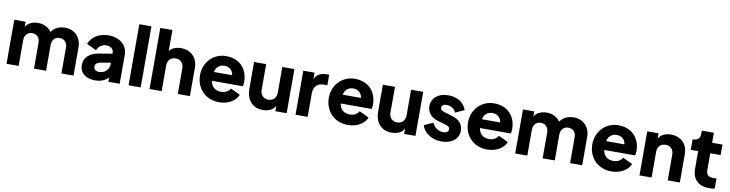

<svg xmlns="http://www.w3.org/2000/svg" viewBox="-23 -1544 8908 2343"><g transform="rotate(10 4431.5 -372.5)"><path d="M205 0V-319C205 -382 242 -423 300 -423C359 -423 395 -382 395 -319V0H545V-319C545 -382 582 -423 640 -423C699 -423 735 -382 735 -319V0H885V-351C885 -475 801 -558 683 -558C638 -558 599 -547 566 -526C546 -513 529 -496 514 -475C503 -494 488 -510 468 -524C433 -547 393 -558 348 -558C305 -558 269 -548 238 -528C219 -516 205 -500 195 -480V-546H55V0Z M1153 12C1212 12 1259 -3 1298 -35C1305 -40 1311 -45 1317 -52V0H1457V-360C1457 -478 1361 -558 1223 -558C1107 -558 1013 -501 981 -410L1101 -353C1120 -401 1163 -433 1216 -433C1272 -433 1307 -401 1307 -360V-345L1156 -321C1025 -301 962 -237 962 -146C962 -48 1035 12 1153 12ZM1307 -235V-218C1307 -152 1257 -98 1183 -98C1146 -98 1117 -118 1117 -151C1117 -187 1140 -205 1183 -213Z M1717 0V-757H1567V0Z M1977 0V-319C1977 -382 2018 -423 2077 -423C2137 -423 2177 -382 2177 -319V0H2327V-351C2327 -475 2244 -558 2120 -558C2082 -558 2049 -550 2021 -535C2003 -525 1988 -512 1977 -496V-757H1827V0Z M2689 12C2800 12 2892 -41 2924 -121L2804 -178C2783 -141 2744 -118 2691 -118C2632 -118 2590 -145 2570 -192C2565 -204 2561 -217 2560 -231H2942C2947 -246 2949 -268 2949 -289C2949 -440 2851 -558 2679 -558C2524 -558 2404 -437 2404 -274C2404 -116 2515 12 2689 12ZM2564 -341C2565 -349 2567 -356 2570 -363C2589 -412 2627 -438 2679 -438C2732 -438 2770 -410 2785 -366C2788 -358 2789 -350 2790 -341Z M3233 12C3271 12 3304 4 3333 -12C3356 -25 3373 -43 3386 -66V0H3526V-546H3376V-227C3376 -165 3336 -123 3276 -123C3217 -123 3176 -165 3176 -227V-546H3026V-215C3026 -79 3100 12 3233 12Z M3786 0V-294C3786 -375 3836 -422 3909 -422H3956V-552H3924C3886 -552 3853 -544 3826 -528C3805 -515 3788 -494 3776 -465V-546H3636V0Z M4285 12C4396 12 4488 -41 4520 -121L4400 -178C4379 -141 4340 -118 4287 -118C4228 -118 4186 -145 4166 -192C4161 -204 4157 -217 4156 -231H4538C4543 -246 4545 -268 4545 -289C4545 -440 4447 -558 4275 -558C4120 -558 4000 -437 4000 -274C4000 -116 4111 12 4285 12ZM4160 -341C4161 -349 4163 -356 4166 -363C4185 -412 4223 -438 4275 -438C4328 -438 4366 -410 4381 -366C4384 -358 4385 -350 4386 -341Z M4829 12C4867 12 4900 4 4929 -12C4952 -25 4969 -43 4982 -66V0H5122V-546H4972V-227C4972 -165 4932 -123 4872 -123C4813 -123 4772 -165 4772 -227V-546H4622V-215C4622 -79 4696 12 4829 12Z M5446 12C5573 12 5657 -57 5657 -158C5657 -237 5608 -291 5517 -318L5430 -344C5389 -356 5371 -370 5371 -393C5371 -421 5394 -438 5433 -438C5486 -438 5532 -408 5548 -363L5659 -415C5626 -506 5540 -558 5433 -558C5310 -558 5226 -489 5226 -388C5226 -311 5276 -251 5365 -226L5458 -200C5494 -190 5512 -175 5512 -152C5512 -121 5489 -103 5446 -103C5387 -103 5337 -138 5309 -197L5199 -145C5215 -97 5245 -59 5290 -31C5334 -2 5386 12 5446 12Z M6010 12C6121 12 6213 -41 6245 -121L6125 -178C6104 -141 6065 -118 6012 -118C5953 -118 5911 -145 5891 -192C5886 -204 5882 -217 5881 -231H6263C6268 -246 6270 -268 6270 -289C6270 -440 6172 -558 6000 -558C5845 -558 5725 -437 5725 -274C5725 -116 5836 12 6010 12ZM5885 -341C5886 -349 5888 -356 5891 -363C5910 -412 5948 -438 6000 -438C6053 -438 6091 -410 6106 -366C6109 -358 6110 -350 6111 -341Z M6508 0V-319C6508 -382 6545 -423 6603 -423C6662 -423 6698 -382 6698 -319V0H6848V-319C6848 -382 6885 -423 6943 -423C7002 -423 7038 -382 7038 -319V0H7188V-351C7188 -475 7104 -558 6986 -558C6941 -558 6902 -547 6869 -526C6849 -513 6832 -496 6817 -475C6806 -494 6791 -510 6771 -524C6736 -547 6696 -558 6651 -558C6608 -558 6572 -548 6541 -528C6522 -516 6508 -500 6498 -480V-546H6358V0Z M7550 12C7661 12 7753 -41 7785 -121L7665 -178C7644 -141 7605 -118 7552 -118C7493 -118 7451 -145 7431 -192C7426 -204 7422 -217 7421 -231H7803C7808 -246 7810 -268 7810 -289C7810 -440 7712 -558 7540 -558C7385 -558 7265 -437 7265 -274C7265 -116 7376 12 7550 12ZM7425 -341C7426 -349 7428 -356 7431 -363C7450 -412 7488 -438 7540 -438C7593 -438 7631 -410 7646 -366C7649 -358 7650 -350 7651 -341Z M8048 0V-319C8048 -382 8089 -423 8148 -423C8208 -423 8248 -382 8248 -319V0H8398V-351C8398 -475 8315 -558 8191 -558C8153 -558 8120 -550 8092 -535C8069 -522 8051 -503 8038 -480V-546H7898V0Z M8760 6C8783 6 8810 3 8830 0V-127C8817 -126 8804 -124 8795 -124C8732 -124 8702 -151 8702 -207V-416H8830V-546H8702V-670H8552V-630C8552 -574 8521 -546 8465 -546H8460V-416H8552V-197C8552 -69 8628 6 8760 6Z"/></g></svg>

Font: Plus Jakarta Sans ExtraBold
Style: Regular
Weight: 800
Designer: Gumpita Rahayu
Foundry: Tokotype
Version: Version 2.071;gftools[0.9.30]